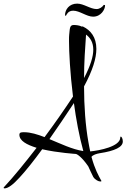

<svg xmlns="http://www.w3.org/2000/svg" viewBox="-110 -950 698 1060"><path d="M404 -858C448 -858 470 -898 470 -920C470 -922 468 -923 463 -923C454 -910 439 -900 423 -900C389 -900 352 -930 316 -930C272 -930 249 -897 249 -866C249 -864 251 -863 254 -863C258 -870 266 -891 294 -891C330 -891 368 -858 404 -858ZM-85 90C-66 90 -38 70 -2 30C35 -10 76 -62 123 -126C210 -106 312 -100 309 -100C309 -100 309 -100 309 -100C316 -99 342 -83 377 -32C386 -11 396 8 405 27C416 44 435 52 444 52C448 52 450 51 450 49C433 18 414 -15 395 -84C403 -95 423 -101 440 -104C525 -117 568 -138 568 -169C568 -185 561 -196 557 -196C555 -196 554 -194 554 -191C554 -141 439 -119 388 -114C385 -130 381 -147 378 -166C362 -255 354 -364 354 -473C402 -562 422 -629 422 -680C422 -745 390 -783 349 -803C348 -803 347 -804 346 -804C344 -804 343 -804 342 -803C329 -810 310 -812 297 -812C273 -812 276 -790 272 -758C271 -751 271 -739 271 -723C271 -663 277 -546 293 -417C244 -343 192 -268 136 -193C97 -208 59 -220 24 -220C11 -220 -3 -221 -3 -206C-3 -173 37 -151 92 -134C29 -53 -32 23 -87 82C-89 84 -90 86 -90 87C-90 89 -88 90 -85 90ZM354 -519C354 -603 360 -686 365 -759C388 -742 405 -716 405 -676C405 -639 391 -590 354 -519ZM350 -116C289 -125 224 -157 163 -182C206 -243 251 -310 298 -381C310 -292 327 -199 350 -116Z"/></svg>

Font: Comforter
Style: Regular
Weight: 400
Designer: Robert E. Leuschke
Foundry: Robert E. Leuschke
Version: Version 1.013; ttfautohint (v1.8.3)